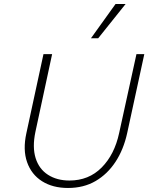

<svg xmlns="http://www.w3.org/2000/svg" viewBox="-20 -927 737 954"><path d="M318 7Q242 7 189 -26.5Q136 -60 114.5 -121.5Q93 -183 111 -265L196 -658H239L156 -272Q140 -196 157 -141.5Q174 -87 218.5 -58.5Q263 -30 325 -30Q421 -30 485 -94.5Q549 -159 572 -266L658 -658H697L612 -266Q594 -184 554 -123Q514 -62 455 -27.5Q396 7 318 7ZM432 -737 554 -907H604L468 -737Z"/></svg>

Font: Ysabeau ExtraLight
Style: Italic
Weight: 250
Italic angle: -12°
Version: Version 2.000;gftools[0.9.27.dev2+g8671c4b]